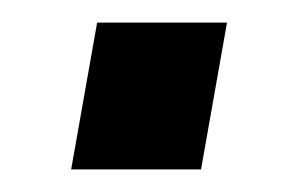

<svg xmlns="http://www.w3.org/2000/svg" viewBox="-20 -363 270 170"><path d="M158 -213H43L66 -343H181Z"/></svg>

Font: Cabin
Style: Medium Italic
Weight: 500
Designer: Pablo Impallari
Foundry: Pablo Impallari. www.impallari.com Igino Marini. www.ikern.com
Version: Version 1.005